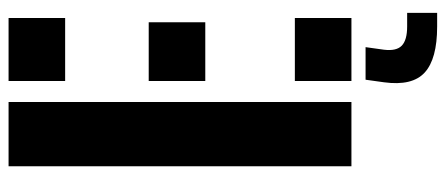

<svg xmlns="http://www.w3.org/2000/svg" viewBox="-316 -524 1040 448"><g transform="rotate(-90 204.0 -300.0)"><path d="M40 0V-800H190V0ZM239 0V-132H386V0ZM239 -341V-473H376V-341ZM239 -668V-800H386V-668ZM398 200H366Q290.5 200 258.8 171Q227 142 236 76L242 33H318L312 76Q308.5 105 321.5 117.5Q334.5 130 366 130H398Z"/></g></svg>

Font: Big Shoulders Stencil Display Thin Black
Style: Regular
Weight: 900
Version: Version 2.001